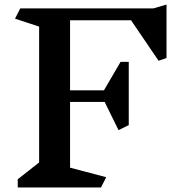

<svg xmlns="http://www.w3.org/2000/svg" viewBox="-20 -823 815 844"><path d="M712 -568 677 -556 556 -734H288V-426H437L510 -551H546V-273L501 -251L440 -375H288V-86L447 -44L424 1H58V-35L152 -109V-706L46 -741L69 -786H654L712 -803Z"/></svg>

Font: Inknut Antiqua Medium
Style: Regular
Weight: 500
Designer: Claus Eggers Sørensen
Foundry: Claus Eggers Sørensen
Version: Version 1.003; ttfautohint (v1.8.2) -l 8 -r 50 -G 200 -x 14 